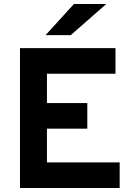

<svg xmlns="http://www.w3.org/2000/svg" viewBox="-20 -941 664 961"><path d="M208 -765H334L512 -921H350ZM80 0H579V-128H215V-297H417V-425H215V-572H558V-700H80Z"/></svg>

Font: Overpass ExtraBold
Style: Regular
Weight: 800
Designer: Delve Withrington, Thomas Jockin
Foundry: Delve Fonts
Version: Version 3.000;DELV;Overpass